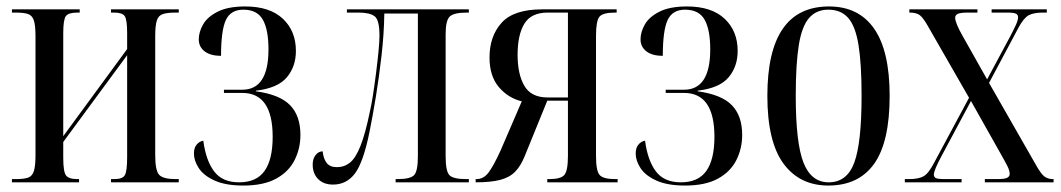

<svg xmlns="http://www.w3.org/2000/svg" viewBox="-20 -565 3289 595"><path d="M17 0V-10H29Q54 -10 67 -14.5Q80 -19 85 -35Q90 -51 90 -83V-453Q90 -486 85 -501.5Q80 -517 67 -521.5Q54 -526 29 -526H17V-536H227V-526H220Q192 -526 184 -515Q176 -504 176 -462V-143L374 -413V-463Q374 -504 366.5 -515Q359 -526 334 -526H324V-536H534V-526H524Q499 -526 485 -521.5Q471 -517 466 -501.5Q461 -486 461 -453V-84Q461 -36 473.5 -23Q486 -10 524 -10H534V0H324V-10H335Q360 -10 367 -22.5Q374 -35 374 -78V-394L176 -125V-76Q176 -33 184.5 -21.5Q193 -10 219 -10H225V0Z M734 10Q679 10 645 -5.5Q611 -21 596 -44Q581 -67 581 -89Q581 -107 589.5 -117Q598 -127 610 -129Q618 -68 643.5 -34Q669 0 721 0Q775 0 800 -35.5Q825 -71 825 -141Q825 -277 731 -277H674V-287H731Q812 -287 812 -412Q812 -473 794.5 -504Q777 -535 734 -535Q695 -535 680 -503Q665 -471 665 -392Q632 -392 614 -406Q596 -420 596 -443Q596 -466 609.5 -489.5Q623 -513 655 -529Q687 -545 740 -545Q816 -545 856.5 -507Q897 -469 897 -407Q897 -359 869 -325.5Q841 -292 773 -284V-282Q847 -272 879 -239Q911 -206 911 -147Q911 -105 893 -69Q875 -33 836 -11.5Q797 10 734 10Z M1012 7Q983 7 966 -10Q949 -27 949 -55Q949 -73 958 -84.5Q967 -96 980 -96Q982 -74 992 -60.5Q1002 -47 1024 -47Q1047 -47 1064.5 -61Q1082 -75 1097 -112.5Q1112 -150 1126 -218Q1131 -239 1136 -271.5Q1141 -304 1145.5 -339.5Q1150 -375 1153 -406Q1156 -437 1156 -455Q1156 -503 1141 -514.5Q1126 -526 1092 -526H1055V-536H1433V-526H1427Q1387 -526 1374 -514Q1361 -502 1361 -459V-81Q1361 -35 1372.5 -22.5Q1384 -10 1424 -10H1433V0H1206V-10H1212Q1252 -10 1263.5 -22.5Q1275 -35 1275 -81V-523H1171Q1170 -460 1162.5 -394Q1155 -328 1145 -266.5Q1135 -205 1125 -156Q1106 -62 1080 -27.5Q1054 7 1012 7Z M1454 0V-10H1457Q1479 -10 1494.5 -31Q1510 -52 1531 -98L1597 -251Q1555 -261 1526 -295Q1497 -329 1497 -387Q1497 -453 1534.5 -494.5Q1572 -536 1660 -536H1891V-526H1886Q1848 -526 1837.5 -513Q1827 -500 1827 -454V-82Q1827 -36 1838 -23Q1849 -10 1886 -10H1894V0H1676V-10H1683Q1718 -10 1729 -23Q1740 -36 1740 -82V-253H1676L1606 -81Q1594 -51 1576.5 -33Q1559 -15 1530 -7.5Q1501 0 1454 0ZM1677 -263H1740V-526H1677Q1626 -526 1605 -491.5Q1584 -457 1584 -395Q1584 -335 1605 -299Q1626 -263 1677 -263Z M2103 10Q2048 10 2014 -5.5Q1980 -21 1965 -44Q1950 -67 1950 -89Q1950 -107 1958.5 -117Q1967 -127 1979 -129Q1987 -68 2012.5 -34Q2038 0 2090 0Q2144 0 2169 -35.5Q2194 -71 2194 -141Q2194 -277 2100 -277H2043V-287H2100Q2181 -287 2181 -412Q2181 -473 2163.5 -504Q2146 -535 2103 -535Q2064 -535 2049 -503Q2034 -471 2034 -392Q2001 -392 1983 -406Q1965 -420 1965 -443Q1965 -466 1978.5 -489.5Q1992 -513 2024 -529Q2056 -545 2109 -545Q2185 -545 2225.5 -507Q2266 -469 2266 -407Q2266 -359 2238 -325.5Q2210 -292 2142 -284V-282Q2216 -272 2248 -239Q2280 -206 2280 -147Q2280 -105 2262 -69Q2244 -33 2205 -11.5Q2166 10 2103 10Z M2547 10Q2458 10 2408 -58Q2358 -126 2358 -268Q2358 -545 2549 -545Q2641 -545 2689 -476Q2737 -407 2737 -268Q2737 -125 2689 -57.5Q2641 10 2547 10ZM2548 0Q2605 0 2627.5 -61.5Q2650 -123 2650 -268Q2650 -367 2640.5 -425.5Q2631 -484 2608.5 -509.5Q2586 -535 2547 -535Q2510 -535 2487.5 -509.5Q2465 -484 2455.5 -425.5Q2446 -367 2446 -268Q2446 -122 2470 -61Q2494 0 2548 0Z M2784 0V-10H2797Q2827 -10 2842.5 -19Q2858 -28 2875 -61L2983 -262L2859 -478Q2842 -509 2831 -517.5Q2820 -526 2800 -526H2798V-536H3009V-526H2979Q2956 -526 2948 -522Q2940 -518 2940 -510Q2940 -494 2964 -452L3039 -319L3111 -453Q3122 -474 3128.5 -488.5Q3135 -503 3135 -512Q3135 -519 3128.5 -522.5Q3122 -526 3101 -526H3053V-536H3224V-526H3212Q3183 -526 3167.5 -517.5Q3152 -509 3135 -477L3045 -308L3188 -58Q3205 -27 3216 -18.5Q3227 -10 3243 -10H3245V0H3032V-10H3069Q3093 -10 3101 -14Q3109 -18 3109 -26Q3109 -36 3102 -50Q3095 -64 3083 -85L2989 -252L2897 -80Q2874 -37 2874 -24Q2874 -16 2880.5 -13Q2887 -10 2905 -10H2960V0Z"/></svg>

Font: Noto Serif Display ExtraCondensed
Style: Regular
Weight: 400
Width: 2
Designer: Monotype Design Team
Foundry: Monotype Imaging Inc.
Version: Version 2.009